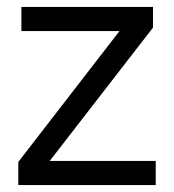

<svg xmlns="http://www.w3.org/2000/svg" viewBox="-20 -536 504 556"><path d="M33 0V-67L326 -446H42V-516H423V-456L124 -70H431V0Z"/></svg>

Font: IBM Plex Thai
Style: Regular
Weight: 400
Designer: Mike Abbink, Paul van der Laan, Pieter van Rosmalen, Ben Mitchell, Mark Frömberg
Foundry: Bold Monday
Version: Version 1.0